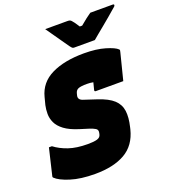

<svg xmlns="http://www.w3.org/2000/svg" viewBox="-191 -1070 1075 1212"><g transform="rotate(-20 347.0 -463.5)"><path d="M431 -720Q514 -720 572.5 -702.5Q631 -685 649 -667Q653 -663 652.5 -660.5Q652 -658 650 -648Q639 -604 627.5 -559Q616 -514 605 -470H421Q410 -470 413 -481Q416 -493 419 -504.5Q422 -516 425 -528Q405 -532 383 -532Q342 -532 325 -525Q308 -518 303 -497L300 -485Q293 -458 324 -447L412 -418Q482 -395 515.5 -364Q549 -333 555 -288.5Q561 -244 546 -182L543 -169Q518 -69 440.5 -24.5Q363 20 239 20Q142 20 74.5 -1.5Q7 -23 -19 -49Q-22 -52 -22 -55Q-22 -58 -21 -61Q-11 -105 0 -149.5Q11 -194 21 -238H41Q79 -209 131.5 -191Q184 -173 260 -173Q301 -173 322.5 -179.5Q344 -186 348 -204L350 -212Q356 -235 340 -244.5Q324 -254 302 -261L241 -280Q180 -299 146 -324.5Q112 -350 98.5 -379.5Q85 -409 85 -439Q85 -469 91 -496L104 -546Q127 -636 213 -678Q299 -720 431 -720ZM525 -775H386Q379 -775 374.5 -778.5Q370 -782 361 -794Q354 -804 335 -831Q316 -858 293.5 -890.5Q271 -923 254 -947H403Q414 -947 419 -945Q424 -943 429 -938Q434 -933 442.5 -921.5Q451 -910 465 -888H481Q507 -910 524 -923Q541 -936 557 -947H707Q718 -947 716 -939Q715 -935 711 -931Q707 -927 691 -914Q678 -902 655 -883Q632 -864 607 -843Q582 -822 559.5 -804Q537 -786 525 -775Z"/></g></svg>

Font: Recursive Mn Lnr St XBk
Style: Italic
Weight: 1000
Italic angle: -15°
Monospace: yes
Version: Version 1.079;hotconv 1.0.112;makeotfexe 2.5.65598; ttfautoh